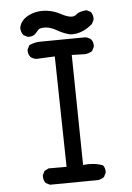

<svg xmlns="http://www.w3.org/2000/svg" viewBox="-56 -858 612 892"><g transform="rotate(-5 250.0 -412.0)"><path d="M140.6 -7.8 121.1 -17.6Q109.4 -33.2 111.3 -54.7L121.1 -74.2L140.6 -84H224.6L214.8 -599.6L128.9 -595.7Q113.3 -597.7 101.6 -607.4Q89.8 -621.1 91.8 -642.6L101.6 -662.1Q127 -673.8 153.3 -673.8Q179.7 -673.8 362.3 -675.8Q377.9 -673.8 389.6 -664.1Q401.4 -650.4 399.4 -628.9L389.6 -609.4Q374 -599.6 356.4 -597.7L293.9 -599.6L301.8 -85.9Q352.5 -91.8 393.6 -76.2Q405.3 -62.5 403.3 -41L393.6 -21.5Q379.9 -11.7 364.3 -9.8ZM295.9 -695.3Q263.7 -703.1 235.4 -719.7Q207 -736.3 181.6 -737.3Q156.2 -738.3 148.4 -728.5Q140.6 -718.8 132.8 -710.9Q119.1 -699.2 97.7 -701.2L78.1 -710.9Q66.4 -726.6 66.4 -746.1Q70.3 -767.6 87.9 -785.2Q111.3 -804.7 140.6 -811.5Q169.9 -818.4 201.2 -813.5Q232.4 -808.6 259.3 -793.9Q286.1 -779.3 304.7 -777.3Q323.2 -775.4 333 -786.1Q342.8 -796.9 379.9 -800.8L399.4 -791Q411.1 -775.4 409.2 -753.9L399.4 -734.4Q348.6 -691.4 295.9 -695.3Z"/></g></svg>

Font: NaikaiFont
Style: Regular
Weight: 400
Version: Version 1.67